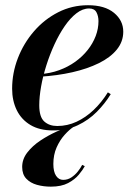

<svg xmlns="http://www.w3.org/2000/svg" viewBox="-20 -490 521 736"><path d="M183.5 10Q131.5 10 96.8 -10.8Q62 -31.5 44.2 -67.8Q26.5 -104 26.5 -150Q26.5 -210 48.5 -267Q70.5 -324 110.2 -370Q150 -416 203 -443Q256 -470 317.5 -470Q381.5 -470 417 -440.8Q452.5 -411.5 452.5 -368.5Q452.5 -330.5 427.8 -300Q403 -269.5 358.8 -247.8Q314.5 -226 257 -213Q199.5 -200 133.5 -196V-206Q172.5 -208.5 206.8 -221Q241 -233.5 268.8 -253.5Q296.5 -273.5 316.2 -298.5Q336 -323.5 346.8 -351.8Q357.5 -380 357.5 -409Q357.5 -428 349.8 -442.8Q342 -457.5 321.5 -457.5Q297 -457.5 273.2 -439.2Q249.5 -421 228 -389.8Q206.5 -358.5 188.8 -320Q171 -281.5 157.8 -239.8Q144.5 -198 137.5 -158.2Q130.5 -118.5 130.5 -86.5Q130.5 -41.5 149.8 -24.2Q169 -7 199.5 -7Q238 -7 273.2 -23.2Q308.5 -39.5 339 -68.5Q369.5 -97.5 393.5 -136L404.5 -129Q382.5 -93 351 -61.2Q319.5 -29.5 278 -9.8Q236.5 10 183.5 10ZM175 225.5Q146.5 225.5 121.5 218.5Q96.5 211.5 80.8 195Q65 178.5 65 150Q65 120 84.5 94.8Q104 69.5 134.2 49.2Q164.5 29 197.8 14Q231 -1 259 -9.5L262.5 -4Q246 6.5 227.8 26.8Q209.5 47 197 75.2Q184.5 103.5 184.5 138.5Q184.5 168.5 195 184Q205.5 199.5 222 199.5Q239.5 199.5 253.8 190Q268 180.5 278.5 167.2Q289 154 295 142L305 147Q297.5 161 282.2 179.5Q267 198 241 211.8Q215 225.5 175 225.5Z"/></svg>

Font: Bodoni Moda 18pt SemiBold
Style: Italic
Weight: 600
Italic angle: -13°
Designer: Owen Earl
Foundry: indestructible type
Version: Version 2.005